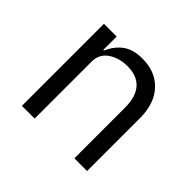

<svg xmlns="http://www.w3.org/2000/svg" viewBox="-127 -691 854 854"><g transform="rotate(45 300.0 -264.0)"><path d="M98 0V-516H178V-432H182Q201 -476 235.5 -502Q270 -528 329 -528Q411 -528 459.5 -476Q508 -424 508 -331V0H428V-317Q428 -387 397 -422Q366 -457 306 -457Q253 -457 215.5 -431.5Q178 -406 178 -358V0Z"/></g></svg>

Font: iA Writer Duo V
Style: Regular
Weight: 400
Designer: Mike Abbink, Paul van der Laan, Pieter van Rosmalen, Oliver Reichenstein
Foundry: Information Architects Inc.
Version: Version 2.000